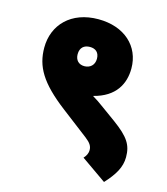

<svg xmlns="http://www.w3.org/2000/svg" viewBox="-112 -719 809 928"><g transform="rotate(15 292.5 -255.5)"><path d="M48 -432C48 -338 89 -266 217 -168L353 -64C379 -44 388 -29 388 -10C388 8 380 21 369 33L495 121C542 70 567 28 567 -22C567 -83 545 -118 466 -176L390 -231C374 -243 355 -256 336 -267C445 -294 481 -367 481 -443C481 -554 397 -632 266 -632C130 -632 48 -546 48 -432ZM212 -443C212 -476 232 -492 261 -492C289 -492 308 -477 308 -445C308 -413 286 -395 258 -395C230 -395 212 -413 212 -443Z"/></g></svg>

Font: Noto Sans Black
Style: Italic
Weight: 900
Italic angle: -12°
Designer: Monotype Design Team
Foundry: Monotype Imaging Inc.
Version: Version 2.013